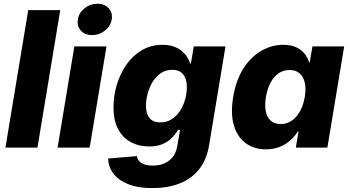

<svg xmlns="http://www.w3.org/2000/svg" viewBox="-20 -781 1850 1016"><path d="M298.8 -727.5 178.2 0H8.8L129.4 -727.5Z M284.7 0 373.5 -535.6H543.5L454.6 0ZM467.8 -595.2Q429.7 -595.2 408 -619.1Q386.2 -643.1 392.1 -678.2Q397.5 -713.4 427.5 -737.3Q457.5 -761.2 495.1 -761.2Q533.2 -761.2 555.2 -737.3Q577.1 -713.4 571.3 -678.2Q565.4 -643.1 535.4 -619.1Q505.4 -595.2 467.8 -595.2Z M786.6 214.4Q710.4 214.4 658.9 193.8Q607.4 173.3 580.6 138.2Q553.7 103 552.2 58.1L704.1 44.9Q706.5 60.1 716.1 71.3Q725.6 82.5 743.4 88.9Q761.2 95.2 788.1 95.2Q841.8 95.2 875.7 68.1Q909.7 41 918 -8.3L933.1 -93.8H922.4Q906.2 -66.9 884.8 -47.1Q863.3 -27.3 835 -16.6Q806.6 -5.9 769.5 -5.9Q714.4 -5.9 671.4 -29.5Q628.4 -53.2 604.5 -99.1Q580.6 -145 580.6 -211.9Q580.6 -273.4 598.1 -332.3Q615.7 -391.1 649.2 -439.2Q682.6 -487.3 731 -515.6Q779.3 -543.9 840.3 -543.9Q872.1 -543.9 896.7 -535.6Q921.4 -527.3 939.2 -513.2Q957 -499 968.8 -481.4Q980.5 -463.9 986.3 -444.8H990.2L1005.4 -535.6H1173.3L1086.4 -12.2Q1073.2 65.9 1032.5 116.2Q991.7 166.5 928.7 190.4Q865.7 214.4 786.6 214.4ZM827.6 -133.3Q862.3 -133.3 888.7 -150.1Q915 -167 932.9 -194.8Q950.7 -222.7 959.7 -255.4Q968.8 -288.1 968.8 -320.3Q968.8 -363.8 949 -387.7Q929.2 -411.6 891.6 -411.6Q857.9 -411.6 831.8 -394.3Q805.7 -377 788.1 -348.4Q770.5 -319.8 761.5 -286.4Q752.4 -252.9 752.4 -220.7Q752.4 -178.7 771.5 -156Q790.5 -133.3 827.6 -133.3Z M1388.2 9.3Q1325.2 9.3 1280.8 -22.9Q1236.3 -55.2 1217.8 -117.2Q1199.2 -179.2 1213.9 -267.6Q1229 -358.4 1268.8 -419.9Q1308.6 -481.4 1363.8 -512.7Q1418.9 -543.9 1479 -543.9Q1519 -543.9 1546.6 -531.2Q1574.2 -518.6 1591.3 -497.3Q1608.4 -476.1 1615.7 -450.7H1619.1L1633.3 -535.6H1801.3L1712.4 0H1545.4L1559.6 -84.5H1555.2Q1539.6 -58.1 1515.1 -37.1Q1490.7 -16.1 1459 -3.4Q1427.2 9.3 1388.2 9.3ZM1464.8 -124.5Q1497.6 -124.5 1523.7 -142.3Q1549.8 -160.2 1567.6 -192.4Q1585.4 -224.6 1592.8 -268.1Q1600.1 -312 1592.8 -344Q1585.4 -376 1564.9 -393.3Q1544.4 -410.6 1512.2 -410.6Q1480 -410.6 1454.3 -393.1Q1428.7 -375.5 1411.6 -343.5Q1394.5 -311.5 1387.2 -268.1Q1379.9 -224.6 1386.5 -192.1Q1393.1 -159.7 1412.8 -142.1Q1432.6 -124.5 1464.8 -124.5Z"/></svg>

Font: Inter 20pt ExtraBold
Style: Italic
Weight: 800
Italic angle: -9.3988°
Version: Version 4.001;git-66647c0bb